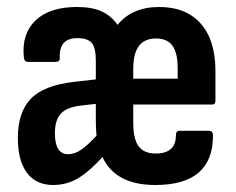

<svg xmlns="http://www.w3.org/2000/svg" viewBox="-20 -521 674 549"><path d="M132 8Q83 8 57 -27Q31 -62 31 -126Q31 -200 68 -238.5Q105 -277 192 -287L254 -294V-348Q254 -384 242.5 -398Q231 -412 201 -412Q148 -412 151 -355Q151 -344 140 -344H60Q49 -344 48 -359Q42 -425 82 -463Q122 -501 200 -501Q243 -501 270.5 -488.5Q298 -476 316 -450Q358 -501 435 -501Q512 -501 554 -453.5Q596 -406 596 -318V-233Q596 -222 586 -222H361V-171Q361 -123 376.5 -102.5Q392 -82 425 -82Q483 -82 483 -134Q483 -147 493 -147H578Q589 -147 589 -133Q589 8 424 8Q310 8 273 -72Q236 -31 203.5 -11.5Q171 8 132 8ZM361 -296H488V-326Q488 -370 473 -390.5Q458 -411 426 -411Q361 -411 361 -325ZM175 -80Q193 -80 211.5 -92.5Q230 -105 256 -133Q254 -152 254 -177V-224L210 -219Q170 -214 153.5 -195.5Q137 -177 137 -140Q137 -80 175 -80Z"/></svg>

Font: Sofia Sans Condensed
Style: Bold
Weight: 700
Designer: Botio Nikoltchev, Ani Petrova
Foundry: lettersoup
Version: Version 4.101; ttfautohint (v1.8.4.7-5d5b)